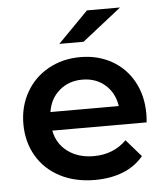

<svg xmlns="http://www.w3.org/2000/svg" viewBox="-51 -729 673 781"><g transform="rotate(-5 286.0 -339.0)"><path d="M535 -209H150Q160 -155 203 -123Q246 -91 309 -91Q390 -91 443 -144L504 -74Q471 -34 420.5 -14Q370 6 306 6Q225 6 163.5 -26Q102 -58 68.5 -115.5Q35 -173 35 -246Q35 -317 67.5 -374.5Q100 -432 158 -464.5Q216 -497 289 -497Q361 -497 417.5 -465Q474 -433 505.5 -375.5Q537 -318 537 -243Q537 -231 535 -209ZM149 -285H428Q420 -339 382.5 -372Q345 -405 289 -405Q234 -405 195.5 -372Q157 -339 149 -285ZM333 -684H468L308 -558H209Z"/></g></svg>

Font: Montserrat Ace
Style: Bold
Weight: 600
Designer: Julieta Ulanovsky
Foundry: Julieta Ulanovsky
Version: Version 1